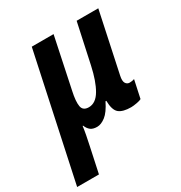

<svg xmlns="http://www.w3.org/2000/svg" viewBox="-224 -676 986 1045"><g transform="rotate(-30 269.0 -153.5)"><path d="M-42 239 126 -546H263L196 -227Q183 -168 188.5 -136.5Q194 -105 231 -105Q275 -105 305 -156.5Q335 -208 354 -296L408 -546H544L464 -170Q457 -138 465.5 -124Q474 -110 490 -110Q507 -110 520 -115L496 -3Q488 2 466 6Q444 10 430 10Q379 10 355 -9.5Q331 -29 330 -88H325Q298 -33 270 -11.5Q242 10 217 10Q191 10 176.5 -1Q162 -12 153 -34H150Q148 -15 141.5 19Q135 53 129 80L95 239Z"/></g></svg>

Font: Noto Sans SemiCondensed
Style: Bold Italic
Weight: 700
Width: 4
Italic angle: -12°
Designer: Monotype Design Team
Foundry: Monotype Imaging Inc.
Version: Version 2.013; ttfautohint (v1.8.4.7-5d5b)